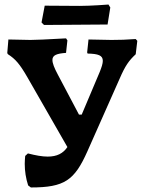

<svg xmlns="http://www.w3.org/2000/svg" viewBox="-20 -818 631 846"><path d="M313 -709 454 -710 466 -785 458 -798C458 -798 381 -792 331 -792C272 -792 177 -793 177 -793L163 -719L174 -708C174 -708 254 -709 313 -709ZM578 -646C540 -643 506 -642 471 -642L370 -644L364 -587L366 -582C413 -581 433 -574 433 -550C433 -538 428 -522 419 -500L340 -313H328L235 -489C219 -519 211 -539 211 -554C211 -575 230 -582 271 -585L277 -640L271 -649C181 -644 137 -642 114 -642C93 -642 58 -643 17 -644L12 -584L15 -579C48 -558 67 -536 101 -477L277 -170C258 -142 231 -128 190 -128C166 -128 138 -133 103 -142L91 -131C90 -119 89 -108 89 -96C89 -64 94 -32 104 -1L116 8C264 8 308 -23 365 -151L507 -471C532 -529 548 -551 578 -579L585 -638Z"/></svg>

Font: Alegreya SC
Style: Bold
Weight: 700
Designer: Juan Pablo del Peral
Foundry: Huerta Tipografica
Version: Version 2.007;PS 002.007;hotconv 1.0.88;makeotf.lib2.5.64775